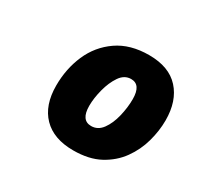

<svg xmlns="http://www.w3.org/2000/svg" viewBox="-90 -828 595 575"><g transform="rotate(30 208.0 -540.5)"><path d="M221 -360Q153 -360 116.5 -397.5Q80 -435 80 -503Q80 -561 101.5 -610.5Q123 -660 167 -690.5Q211 -721 276 -721Q345 -721 380.5 -682Q416 -643 416 -576Q416 -540 405.5 -502Q395 -464 372 -432Q349 -400 312 -380Q275 -360 221 -360ZM231 -450Q254 -450 269 -470.5Q284 -491 291.5 -522Q299 -553 299 -582Q299 -632 265 -632Q242 -632 227 -610Q212 -588 204 -557Q196 -526 196 -500Q196 -450 231 -450Z"/></g></svg>

Font: Noto Sans ExtraBold
Style: Italic
Weight: 800
Italic angle: -12°
Designer: Monotype Design Team
Foundry: Monotype Imaging Inc.
Version: Version 2.013; ttfautohint (v1.8.4.7-5d5b)